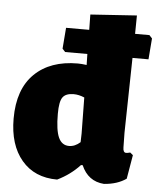

<svg xmlns="http://www.w3.org/2000/svg" viewBox="-52 -747 663 801"><g transform="rotate(5 280.0 -346.0)"><path d="M548 -625 560 -612 553 -524H486L480 -210L481 -149Q481 -127 494 -127Q500 -127 511 -130L523 -120L506 -20Q469 6 413 10Q346 5 318 -60H311Q271 -17 217 9Q122 9 68 -55Q14 -119 14 -229Q14 -352 80 -416.5Q146 -481 261 -481Q276 -481 298 -478L297 -524H204L192 -537L199 -625H296L295 -689L489 -702L488 -625ZM255 -352Q222 -352 209 -334Q196 -316 196 -265Q196 -196 210 -165.5Q224 -135 254 -135Q279 -135 301 -155L302 -191L300 -342Q277 -352 255 -352Z"/></g></svg>

Font: Alegreya Sans Black
Style: Regular
Weight: 900
Designer: Juan Pablo del Peral
Foundry: Huerta Tipografica
Version: Version 2.007